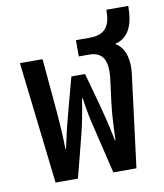

<svg xmlns="http://www.w3.org/2000/svg" viewBox="-78 -738 683 802"><g transform="rotate(-10 264.0 -337.0)"><path d="M93 0H188L235 -183C246 -229 253 -264 263 -327H266C274 -268 281 -236 294 -184L338 0H436L486 -395C492 -441 483 -502 441 -525V-528C499 -542 520 -598 520 -669V-674H427V-669C427 -609 407 -571 339 -571H280V-502H323C380 -502 403 -468 393 -385L381 -292C374 -239 372 -180 370 -130H368C354 -200 344 -238 333 -280L293 -425H235L196 -280C184 -236 175 -200 160 -130H158C157 -201 152 -256 149 -293L129 -517H33Z"/></g></svg>

Font: Noto Sans Thai UI ExtraCondensed Medium
Style: Regular
Weight: 500
Width: 3
Designer: Monotype Design Team
Foundry: Monotype Imaging Inc.
Version: Version 1.901